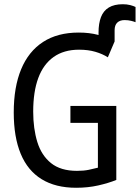

<svg xmlns="http://www.w3.org/2000/svg" viewBox="-20 -878 661 908"><path d="M446 -724Q446 -767 457.5 -797Q469 -827 494.5 -842.5Q520 -858 561 -858Q580 -858 595.5 -854Q611 -850 621 -845V-773Q614 -776 600 -779.5Q586 -783 569 -783Q547 -783 534.5 -771Q522 -759 522 -735V-682H446ZM340 10Q243 10 177 -30.5Q111 -71 78 -150.5Q45 -230 45 -346Q45 -466 80 -550.5Q115 -635 183.5 -679.5Q252 -724 352 -724Q403 -724 444 -713Q485 -702 522 -682L490 -607Q465 -623 431 -633Q397 -643 354 -643Q282 -643 233.5 -608.5Q185 -574 161 -509Q137 -444 137 -350Q137 -270 156.5 -206.5Q176 -143 221.5 -106.5Q267 -70 344 -70Q376 -70 400 -75Q424 -80 443 -85V-297H313V-377H530V-27Q493 -12 444.5 -1Q396 10 340 10Z"/></svg>

Font: Noto Sans Mono
Style: Regular
Weight: 400
Designer: Monotype Design Team
Foundry: Monotype Imaging Inc.
Version: Version 2.014